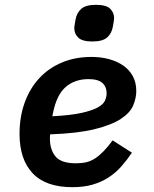

<svg xmlns="http://www.w3.org/2000/svg" viewBox="-20 -764 640 796"><path d="M280 12Q170 12 115.5 -45.5Q61 -103 61 -209Q61 -280 82.5 -339Q104 -398 143 -440Q182 -482 237 -505Q292 -528 359 -528Q398 -528 431.5 -519Q465 -510 490.5 -492.5Q516 -475 530.5 -448.5Q545 -422 545 -387Q545 -357 532 -326.5Q519 -296 481 -271Q443 -246 372.5 -228.5Q302 -211 188 -207Q187 -201 187 -196.5Q187 -192 187 -189Q187 -143 210.5 -115Q234 -87 295 -87Q319 -87 338 -91.5Q357 -96 374.5 -107.5Q392 -119 409.5 -137Q427 -155 447 -182L527 -131Q506 -100 482.5 -73.5Q459 -47 429.5 -28Q400 -9 363.5 1.5Q327 12 280 12ZM347 -436Q290 -436 252.5 -403.5Q215 -371 200 -297L197 -282Q274 -286 318.5 -296Q363 -306 386 -319Q409 -332 415.5 -347.5Q422 -363 422 -377Q422 -404 404.5 -420Q387 -436 347 -436ZM363 -592Q321 -592 304.5 -608Q288 -624 288 -647Q288 -653 289.5 -661Q291 -669 293 -682Q298 -711 317 -727.5Q336 -744 378 -744Q420 -744 436.5 -728Q453 -712 453 -689Q453 -683 451.5 -675Q450 -667 448 -654Q443 -625 424 -608.5Q405 -592 363 -592Z"/></svg>

Font: IBM Plex Mono SemiBold
Style: Italic
Weight: 600
Italic angle: -9°
Monospace: yes
Designer: Mike Abbink, Paul van der Laan, Pieter van Rosmalen
Foundry: Bold Monday
Version: Version 2.3